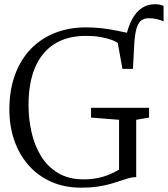

<svg xmlns="http://www.w3.org/2000/svg" viewBox="-20 -881 797 912"><path d="M611.5 -554 585.5 -571.5 575 -693Q587 -750.5 606.5 -787.5Q626 -824.5 653.5 -842.8Q681 -861 717 -861Q729 -861 739 -858.8Q749 -856.5 757 -853V-779.5Q746 -785 726.8 -789.8Q707.5 -794.5 686.5 -794.5Q666 -794.5 651.5 -784.2Q637 -774 628.8 -746.8Q620.5 -719.5 617.5 -669ZM366.5 10.5Q285.5 10.5 221.8 -18.2Q158 -47 114 -98Q70 -149 47.2 -216.2Q24.5 -283.5 24.5 -360Q24.5 -451 50.5 -523.5Q76.5 -596 124.8 -646.8Q173 -697.5 240 -724.2Q307 -751 389 -751Q430.5 -751 466.5 -746.5Q502.5 -742 532.2 -736Q562 -730 584.2 -725.2Q606.5 -720.5 619 -719.5L611 -554H561.5L539.5 -676.5Q531.5 -683.5 511.2 -691.2Q491 -699 459.8 -704.8Q428.5 -710.5 387 -710.5Q300 -710.5 239.2 -672.5Q178.5 -634.5 147 -561.2Q115.5 -488 115.5 -382Q115.5 -316 129.8 -253Q144 -190 175 -139.5Q206 -89 256.2 -59Q306.5 -29 378 -29Q412 -29 442.2 -35Q472.5 -41 498.5 -51.8Q524.5 -62.5 545.5 -75.5V-312L412.5 -322.5V-369H688V-322.5L627 -312V-40Q608.5 -39.5 589.2 -34Q570 -28.5 548.2 -21Q526.5 -13.5 500.2 -6.2Q474 1 441 5.8Q408 10.5 366.5 10.5Z"/></svg>

Font: Merriweather 60pt Light
Style: Regular
Weight: 300
Version: Version 2.100